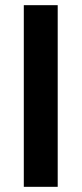

<svg xmlns="http://www.w3.org/2000/svg" viewBox="-20 -716 317 742"><path d="M203 6H72V-696H203Z"/></svg>

Font: Repo
Style: DemiBold
Weight: 600
Designer: Stefan Peev
Foundry: Context Ltd
Version: Version 001.000